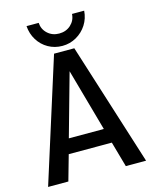

<svg xmlns="http://www.w3.org/2000/svg" viewBox="-124 -926 801 1007"><g transform="rotate(-15 276.0 -422.0)"><path d="M432 0 393 -138H159L120 0H10L221 -667H331L542 0ZM181 -218H371L276 -557ZM185 -844Q187 -809 212.5 -785.5Q238 -762 275 -762Q313 -762 338.5 -785.5Q364 -809 366 -844H432Q429 -802 407.5 -768.5Q386 -735 351 -715Q316 -695 275 -695Q233 -695 198.5 -714.5Q164 -734 143 -768Q122 -802 119 -844Z"/></g></svg>

Font: Epunda Sans Medium
Style: Regular
Weight: 500
Designer: Simon Atzbach
Foundry: typofactur
Version: Version 2.204; ttfautohint (v1.8.4.7-5d5b)